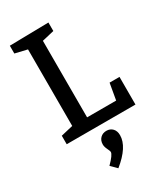

<svg xmlns="http://www.w3.org/2000/svg" viewBox="-238 -794 1006 1173"><g transform="rotate(-30 265.0 -207.5)"><path d="M430 -80 450 -195H520V0H35V-60L120 -80V-620L35 -640V-695L310 -700V-640L225 -620V-80ZM235 285 195 245Q245 195 245 175Q245 169 235 148.5Q225 128 225 112Q225 84 242 67Q259 50 285 50Q312 50 328.5 67.5Q345 85 345 115Q345 196 235 285Z"/></g></svg>

Font: Bitter
Style: Regular
Weight: 400
Designer: Sol Matas
Foundry: Sol Matas
Version: Version 1.300;PS 001.300;hotconv 1.0.70;makeotf.lib2.5.58329